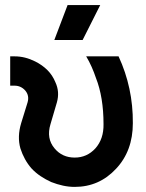

<svg xmlns="http://www.w3.org/2000/svg" viewBox="-20 -721 573 753"><path d="M20 -500V-385H37Q62 -385 79 -366Q96 -346 88 -319L63 -238Q47 -185 60 -139Q67 -117 78 -97Q89 -77 104 -60Q120 -43 139.5 -30Q159 -17 181 -7Q204 2 227 7Q250 12 273 12Q369 12 435 -59Q501 -129 501 -238Q502 -377 445 -500H318Q330 -480 339.5 -458.5Q349 -437 356 -416Q371 -378 378.5 -332.5Q386 -287 386 -234Q387 -176 354 -139Q321 -103 273 -103Q224 -103 194 -139Q161 -178 178 -234L203 -319Q209 -340 207.5 -360Q206 -380 197 -399Q186 -426 166 -446Q146 -466 118 -480Q98 -490 78 -495Q58 -500 37 -500ZM193 -564H304L373 -701H245Z"/></svg>

Font: Unageo
Style: SemiBold
Weight: 600
Designer: Richard Sepsi
Foundry: Richard Sepsi
Version: Version 2.000